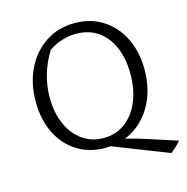

<svg xmlns="http://www.w3.org/2000/svg" viewBox="-113 -771 975 1002"><g transform="rotate(-15 374.0 -270.0)"><path d="M364 8Q279 8 214 -33Q149 -74 112.5 -147.5Q76 -221 76 -318Q76 -419 114.5 -496.5Q153 -574 221 -618.5Q289 -663 377 -663Q463 -663 528.5 -621.5Q594 -580 631 -506Q668 -432 668 -336Q668 -235 629.5 -157.5Q591 -80 522.5 -36Q454 8 364 8ZM690 123 374 -1 392 -29Q440 -21 484.5 -10Q529 1 583 18L746 71Q733 86 719.5 98.5Q706 111 690 123ZM371 -44Q436 -44 485.5 -80Q535 -116 563 -181Q591 -246 591 -332Q591 -415 564 -477Q537 -539 487.5 -573Q438 -607 370 -607Q333 -607 294.5 -595.5Q256 -584 222 -560Q187 -504 169.5 -444Q152 -384 152 -321Q152 -239 179.5 -176.5Q207 -114 256.5 -79Q306 -44 371 -44Z"/></g></svg>

Font: Piazzolla Thin Light
Style: Regular
Weight: 300
Version: Version 2.005